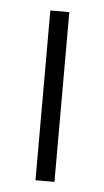

<svg xmlns="http://www.w3.org/2000/svg" viewBox="-42 -495 285 524"><g transform="rotate(5 101.0 -232.5)"><path d="M75 0H127V-465H75Z"/></g></svg>

Font: MV Cash ExtraLight
Style: Regular
Weight: 200
Designer: Rodrigo Fuenzalida
Foundry: fragTYPE
Version: Version 1.100;Glyphs 3.1.2 (3151)